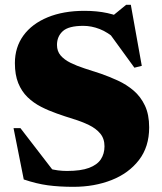

<svg xmlns="http://www.w3.org/2000/svg" viewBox="-20 -744 657 780"><path d="M505 -659.5 424 -668.5 492.5 -724.5H511.5L556 -476.5L526 -469L403.5 -637.5L452.5 -582.5Q418.5 -613 385 -626Q351.5 -639 318.5 -639Q259 -639 235.2 -617.5Q211.5 -596 211.5 -561.5Q211.5 -536 226.2 -518.8Q241 -501.5 266.2 -489Q291.5 -476.5 323.2 -466.2Q355 -456 390 -444.5Q424.5 -432.5 459.2 -416.5Q494 -400.5 522.8 -376Q551.5 -351.5 568.8 -315Q586 -278.5 586 -226.5Q586 -147.5 544.5 -93.8Q503 -40 433.2 -12.5Q363.5 15 278 15Q221 15 174.5 8.8Q128 2.5 76.5 -15L35 -223.5H63L224 -14.5L102 -91.5Q145 -69 179.5 -59.2Q214 -49.5 252 -49.5Q308.5 -49.5 341.8 -62Q375 -74.5 389.8 -97Q404.5 -119.5 404.5 -149.5Q404.5 -181 387 -201.8Q369.5 -222.5 341 -236.2Q312.5 -250 278.2 -260.5Q244 -271 210.5 -283Q177.5 -294.5 146.8 -310.2Q116 -326 92 -349.2Q68 -372.5 54.2 -406.2Q40.5 -440 40.5 -487.5Q40.5 -552 75.2 -599.8Q110 -647.5 173.8 -673.8Q237.5 -700 323 -700Q374 -700 416.5 -690.8Q459 -681.5 505 -659.5Z"/></svg>

Font: Newsreader 36pt ExtraBold
Style: Regular
Weight: 800
Designer: Hugues Gentile
Foundry: Production Type
Version: Version 1.003